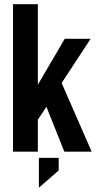

<svg xmlns="http://www.w3.org/2000/svg" viewBox="-20 -710 459 899"><path d="M197.3 -210 157.2 -149.4V0H41V-690.4H157.2V-313.5L283.2 -528.3H404.3L268.6 -321.3L409.2 0H281.2ZM162.1 29.3H254.9V87.9L162.1 168.9Z"/></svg>

Font: Dinish Condensed
Style: Bold
Weight: 700
Width: 3
Designer: Bert Driehuis
Foundry: Playbeing
Version: Version 3.006; git-39231f3c-release